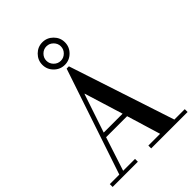

<svg xmlns="http://www.w3.org/2000/svg" viewBox="-267 -1076 1201 1201"><g transform="rotate(-45 334.0 -475.5)"><path d="M89 -25 325 -727H345L576 -25H668V0H346V-25H450L382 -249H196L123 -25H228V0H5V-25ZM373 -280 294 -536H292L206 -280ZM263.5 -780.5Q234 -810 234 -851Q234 -892 263.5 -921.5Q293 -951 334 -951Q375 -951 404.5 -921.5Q434 -892 434 -851Q434 -810 404.5 -780.5Q375 -751 334 -751Q293 -751 263.5 -780.5ZM289 -896Q270 -877 270 -851Q270 -825 289 -806Q308 -787 334 -787Q360 -787 379 -806Q398 -825 398 -851Q398 -877 379 -896Q360 -915 334 -915Q308 -915 289 -896Z"/></g></svg>

Font: Justus
Style: Roman
Weight: 500
Version: Version 001.001